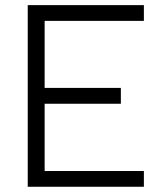

<svg xmlns="http://www.w3.org/2000/svg" viewBox="-20 -713 626 733"><path d="M85.9 0V-693.4H529.3V-633.3H150.4V-377.4H441.4V-316.9H150.4V-60.1H529.3V0Z"/></svg>

Font: CaskaydiaMono NF Light
Style: Regular
Weight: 300
Designer: Aaron Bell
Foundry: Saja Typeworks
Version: Version 2111.001; ttfautohint (v1.8.4);Nerd Fonts 3.1.1